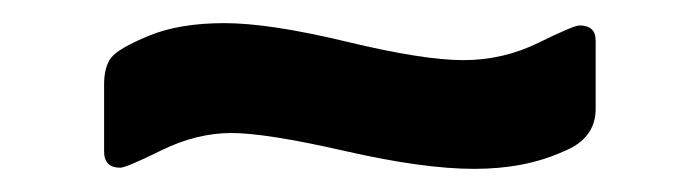

<svg xmlns="http://www.w3.org/2000/svg" viewBox="-20 -404 605 166"><path d="M84 -259Q70 -259 70 -273V-331Q70 -346 76 -354Q82 -362 108.5 -373Q135 -384 174 -384Q213 -384 279.5 -368Q346 -352 380.5 -352Q415 -352 445.5 -367Q476 -382 481 -382Q495 -382 495 -369V-310Q495 -284 467 -273Q434 -258 390 -258Q346 -258 278 -273.5Q210 -289 180 -289Q150 -289 119.5 -274Q89 -259 84 -259Z"/></svg>

Font: Rajdhani
Style: Bold
Weight: 700
Designer: Satya Rajpurohit, Jyotish Sonowal
Foundry: Indian Type Foundry
Version: Version 1.201 February 1, 2022